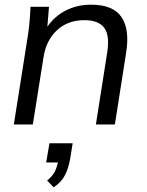

<svg xmlns="http://www.w3.org/2000/svg" viewBox="-20 -531 626 819"><path d="M39 0 100 -386Q104 -414 106.5 -443.5Q109 -473 110 -502H189L182 -417Q214 -463 262 -487Q310 -511 369 -511Q462 -511 498 -458.5Q534 -406 518 -306L470 0H389L437 -305Q449 -380 424.5 -412.5Q400 -445 340 -445Q269 -445 223 -402Q177 -359 166 -289L120 0ZM209 268 181 239Q204 220 213 202.5Q222 185 227 162H177L191 80H290L279 148Q272 187 257 216.5Q242 246 209 268Z"/></svg>

Font: Mulish
Style: Italic
Weight: 400
Italic angle: -9°
Designer: Vernon Adams
Foundry: Vernon Adams
Version: Version 3.603; ttfautohint (v1.8.3)